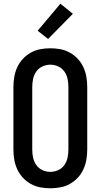

<svg xmlns="http://www.w3.org/2000/svg" viewBox="-20 -1002 540 1030"><path d="M250 8Q223 8 196 3Q169 -2 145 -15.5Q121 -29 102.5 -49Q84 -69 72.5 -94Q61 -119 56.5 -146Q52 -173 52 -200V-535Q52 -562 56.5 -589Q61 -616 72.5 -641Q84 -666 102.5 -686Q121 -706 145 -719.5Q169 -733 196 -738Q223 -743 250 -743Q277 -743 304 -738Q331 -733 355 -719.5Q379 -706 397.5 -686Q416 -666 427.5 -641Q439 -616 443.5 -589Q448 -562 448 -535V-200Q448 -173 443.5 -146Q439 -119 427.5 -94Q416 -69 397.5 -49Q379 -29 355 -15.5Q331 -2 304 3Q277 8 250 8ZM250 -80Q272 -80 292.5 -89.5Q313 -99 325.5 -117Q338 -135 342.5 -156.5Q347 -178 347 -200V-535Q347 -557 342.5 -578.5Q338 -600 325.5 -618Q313 -636 292.5 -645.5Q272 -655 250 -655Q228 -655 207.5 -645.5Q187 -636 174.5 -618Q162 -600 157.5 -578.5Q153 -557 153 -535V-200Q153 -178 157.5 -156.5Q162 -135 174.5 -117Q187 -99 207.5 -89.5Q228 -80 250 -80ZM238 -793 182 -837 304 -982 371 -928Z"/></svg>

Font: Iosevka Curly Semibold
Style: Regular
Weight: 600
Monospace: yes
Designer: Belleve Invis
Foundry: Belleve Invis
Version: Version 22.1.2; ttfautohint (v1.8.4)